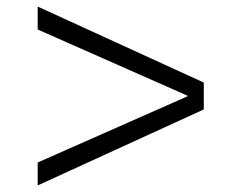

<svg xmlns="http://www.w3.org/2000/svg" viewBox="-20 -583 707 586"><path d="M95 -493V-563L602 -331V-249L95 -17V-87L552 -289V-291Z"/></svg>

Font: Mplus 1p
Style: Regular
Weight: 400
Version: Version 1.061